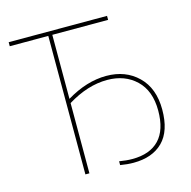

<svg xmlns="http://www.w3.org/2000/svg" viewBox="-105 -814 918 924"><g transform="rotate(-15 354.0 -352.0)"><path d="M449 6Q418 6 383 0V-19Q418 -13 448 -13Q536 -13 582 -61.5Q628 -110 628 -206Q628 -305 572 -358.5Q516 -412 428 -412Q331 -412 230 -350V0H210V-690H18V-710H508V-690H230V-371Q331 -432 429 -432Q525 -432 586.5 -372Q648 -312 648 -206Q648 -99 595.5 -46.5Q543 6 449 6Z"/></g></svg>

Font: Raleway-v4020 Thin
Style: Regular
Weight: 250
Designer: Matt McInerney, Pablo Impallari, Rodrigo Fuenzalida
Foundry: Matt McInerney, Pablo Impallari, Rodrigo Fuenzalida
Version: Version 4.020;PS 004.020;hotconv 1.0.88;makeotf.lib2.5.64775